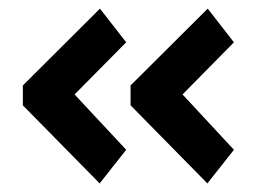

<svg xmlns="http://www.w3.org/2000/svg" viewBox="-20 -471 613 447"><path d="M462.8 -44 284 -225.8V-272.1L463.6 -450.9L524.6 -372.5L405 -251.1L524.6 -122.3ZM212 -44 33.2 -225.8V-272.1L212.7 -450.9L273.8 -372.5L153.6 -251.1L273.8 -122.3Z"/></svg>

Font: Cairo
Style: Regular
Weight: 400
Designer: Mohamed Gaber, Accademia di Belle Arti di Urbino
Foundry: Kief Type Foundry, Accademia di Belle Arti di Urbino
Version: Version 3.120